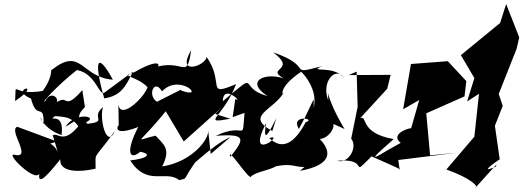

<svg xmlns="http://www.w3.org/2000/svg" viewBox="-20 -844 2600 954"><path d="M267 -89C222 -185 128 -92 263 -141L66 -214C19 -199 144 -53 52 -75C3 -87 153 63 175 19C170 63 188 64 280 -53C273 -2 340 20 455 -6C456 -96 439 -38 551 -193C510 -100 472 -255 492 -312C420 -253 541 -238 376 -225C506 -263 352 -296 306 -214C418 -282 341 -250 402 -312L389 -396C279 -272 335 -412 223 -303C310 -334 236 -409 205 -342C177 -323 267 -422 362 -496C457 -479 472 -364 499 -384L640 -488C603 -408 577 -368 498 -355C445 -541 461 -594 541 -448C381 -460 385 -616 235 -495C227 -527 255 -476 192 -392C31 -365 63 -455 55 -342C204 -442 19 -402 134 -354C165 -238 197 -342 197 -227C161 -315 178 -206 286 -173C302 -299 208 -232 253 -267C320 -262 363 -265 415 -124C402 -195 440 -233 390 -243C297 -115 272 -188 242 -172Z M1027 -79 1014 -199C1023 -156 936 -40 786 -17C830 -105 795 -124 753 -170C642 -145 663 -116 810 -299L787 -319L893 -141L1084 -312L1049 -278L1124 -254C973 -226 1091 -261 1153 -426C998 -361 1099 -429 1006 -562C1008 -521 851 -461 930 -595C906 -437 898 -559 737 -506C768 -487 815 -581 647 -485C569 -463 657 -469 713 -411C696 -355 563 -232 568 -342L570 -216C574 -239 519 -156 667 -213C605 -95 620 -42 677 -90C742 -77 704 -55 627 -47C711 85 803 -2 871 51C919 37 875 66 966 -60C894 24 1029 -123 1125 -163ZM940 -318 878 -398 759 -338 777 -330C703 -353 743 -462 785 -390C874 -484 1009 -346 878 -395Z M1136 -262 1195 -283C1182 -127 1205 -242 1052 -169C1206 -181 1196 -154 1124 -64C1106 -127 1223 62 1228 32C1274 -5 1377 6 1395 -74C1304 23 1354 -41 1448 -19C1573 10 1593 -105 1470 5C1632 -24 1646 -96 1532 -187C1567 -80 1727 -266 1568 -259L1692 -203C1587 -377 1611 -432 1611 -345C1571 -449 1663 -525 1693 -445C1661 -527 1499 -479 1580 -515C1398 -468 1550 -511 1337 -584C1460 -492 1296 -507 1389 -455C1288 -486 1199 -437 1309 -367C1155 -407 1280 -503 1087 -341C1088 -431 1192 -328 1149 -352ZM1496 -262 1465 -203C1420 -278 1556 -254 1499 -237C1445 -135 1385 -94 1318 -158C1403 -186 1196 -26 1303 -234C1281 -113 1325 -200 1353 -257L1333 -193C1196 -268 1334 -294 1389 -382C1386 -361 1356 -407 1476 -487C1458 -506 1567 -414 1538 -306C1515 -298 1546 -267 1538 -350Z M1910 -100C1786 -24 1861 -85 1936 -153C1761 -183 1809 -276 1769 -256L1904 -403L1921 -472L1713 -471L1752 -488L1757 -313L1725 -155C1759 -112 1711 -28 1655 -45C1826 -61 1711 48 1826 -67C1987 4 1958 -9 1966 1L1959 -49L2250 -85L2117 -72L2098 -281L2288 -365L2297 -441L2205 -540L2022 -526L1983 -301L2063 -347L2022 -204C2039 -217 1909 -183 1971 -134Z M2445 -17C2332 33 2494 -74 2463 -52L2439 -219L2478 -318L2458 -377L2547 -602L2560 -658L2495 -824L2465 -730L2270 -570L2337 -456L2301 -340L2360 -378L2337 -165L2198 -2C2320 42 2362 84 2341 90L2446 -26Z"/></svg>

Font: Asimov Silicon
Style: Regular
Weight: 400
Designer: Google
Version: Version 2.000980; 2014